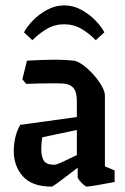

<svg xmlns="http://www.w3.org/2000/svg" viewBox="-20 -682 465 712"><path d="M171 10Q99 10 65 -28Q31 -66 31 -122Q31 -146 36.5 -171Q42 -196 55 -219L265 -248V-308Q265 -340 253 -355Q241 -370 216 -372Q203 -373 179 -373Q155 -373 128 -372.5Q101 -372 77 -371L63 -388L80 -457Q131 -460 173 -460.5Q215 -461 254 -457Q268 -455 287.5 -441Q307 -427 325.5 -406.5Q344 -386 356.5 -364.5Q369 -343 369 -328V-65L405 -50V-7Q373 -1 341 4.5Q309 10 302 10Q298 10 290 3Q282 -4 275 -12.5Q268 -21 268 -25V-60Q247 -44 226 -28Q205 -12 190 -1Q175 10 171 10ZM133 -129Q133 -103 142 -87Q151 -71 182 -71Q189 -71 213 -82Q237 -93 265 -107V-200L137 -173Q133 -153 133 -129ZM218 -662Q252 -662 282 -645.5Q312 -629 334.5 -605.5Q357 -582 367 -562L335 -533Q311 -558 282 -575Q253 -592 218 -592Q183 -592 154 -575Q125 -558 100 -533L69 -562Q79 -582 101.5 -605.5Q124 -629 154.5 -645.5Q185 -662 218 -662Z"/></svg>

Font: Grenze Gotisch Medium
Style: Regular
Weight: 500
Designer: Renata Polastri
Foundry: Omnibus-Type
Version: Version 1.001